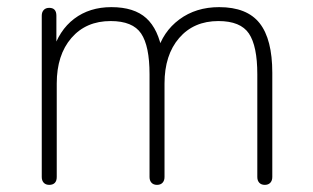

<svg xmlns="http://www.w3.org/2000/svg" viewBox="-20 -512 878 538"><path d="M97 -16V-468Q97 -478 102.5 -484Q108 -490 118 -490Q128 -490 133 -484.5Q138 -479 138 -468V-366H127Q145 -427 188 -459.5Q231 -492 292 -492Q356 -492 390 -461Q424 -430 435 -365H420Q436 -423 482.5 -457.5Q529 -492 594 -492Q672 -492 707.5 -447Q743 -402 743 -308V-16Q743 -6 737.5 0Q732 6 722 6Q712 6 706.5 0Q701 -6 701 -16V-304Q701 -383 677.5 -418Q654 -453 592 -453Q523 -453 482 -405.5Q441 -358 441 -278V-16Q441 -6 435.5 0Q430 6 420 6Q410 6 404.5 0Q399 -6 399 -16V-304Q399 -383 375.5 -418Q352 -453 290 -453Q221 -453 180 -405.5Q139 -358 139 -278V-16Q139 -5 133.5 0.5Q128 6 118 6Q108 6 102.5 0Q97 -6 97 -16Z"/></svg>

Font: SN Pro Thin
Style: Regular
Weight: 200
Designer: Tobias Whetton
Foundry: Supernotes
Version: Version 1.003;Glyphs 3.3 (3324)